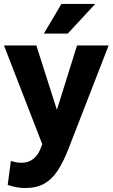

<svg xmlns="http://www.w3.org/2000/svg" viewBox="-20 -755 570 972"><path d="M0 -525H164L268 -199L370 -525H530L326 0Q301 64 272.5 108Q244 152 204.5 174.5Q165 197 106 197Q85 197 61.5 192.5Q38 188 19 181L35 60Q49 64 62 66.5Q75 69 88 69Q124 69 148 50Q172 31 185 -2L194 -25ZM202 -585 291 -735H462L323 -585Z"/></svg>

Font: Radio Canada
Style: Regular
Weight: 400
Designer: Charles Daoud, Etienne Aubert Bonn, Alexandre Saumier Demers, Jacques Le Bailly
Foundry: Radio-Canada
Version: Version 2.104;gftools[0.9.28.dev5+ged2979d]